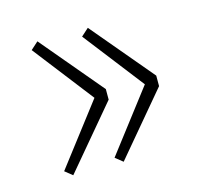

<svg xmlns="http://www.w3.org/2000/svg" viewBox="-64 -499 516 493"><g transform="rotate(-15 194.0 -252.0)"><path d="M74 -74 54 -90 178 -252 54 -412 74 -430 212 -266V-238ZM208 -74 188 -90 312 -252 188 -412 208 -430 346 -266V-238Z"/></g></svg>

Font: SourceSans3VF
Style: Regular
Weight: 200
Designer: Paul D. Hunt
Foundry: Adobe
Version: Version 3.052;hotconv 1.1.0;makeotfexe 2.6.0